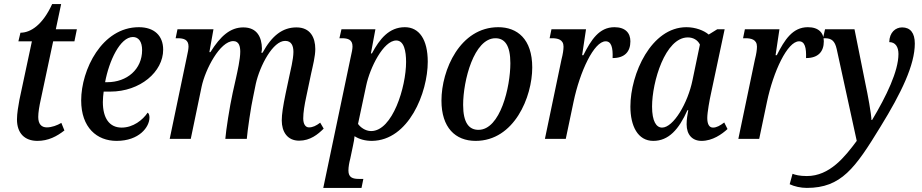

<svg xmlns="http://www.w3.org/2000/svg" viewBox="-20 -679 4507 939"><path d="M163 10C216 10 258 -12 295 -41L280 -78C260 -66 233 -56 209 -56C183 -56 167 -72 167 -107C167 -128 172 -160 180 -195L240 -477H344L356 -536H253L279 -659H235C188 -556 129 -519 80 -519L70 -477H136L75 -191C70 -164 63 -124 63 -95C63 -27 101 10 163 10Z M550 10C661 10 711 -58 711 -104C711 -115 708 -125 702 -128C678 -92 631 -55 575 -55C515 -55 483 -101 483 -180C483 -196 485 -216 487 -231H519C666 -231 778 -328 778 -436C778 -505 734 -546 659 -546C478 -546 377 -337 377 -188C377 -55 454 10 550 10ZM504 -277H494C513 -380 567 -498 630 -498C658 -498 675 -475 675 -434C675 -340 601 -277 504 -277Z M1443 9C1497 9 1535 -22 1563 -50L1546 -79C1526 -64 1510 -56 1491 -56C1474 -56 1463 -72 1463 -100C1463 -128 1469 -166 1478 -207L1502 -321C1510 -357 1522 -404 1522 -439C1522 -495 1498 -545 1430 -545C1362 -545 1310 -505 1264 -421H1258C1260 -428 1261 -435 1261 -442C1260 -496 1238 -545 1170 -545C1107 -545 1059 -504 1009 -424H1004L1024 -536H848L839 -492H849C879 -492 902 -485 902 -452C902 -442 899 -422 894 -402L810 0H913L966 -255C984 -340 1056 -478 1121 -478C1150 -478 1155 -450 1155 -426C1155 -389 1141 -329 1135 -301L1118 -225C1103 -157 1085 -40 1082 0H1187C1190 -39 1208 -162 1218 -205L1231 -269C1251 -358 1315 -480 1375 -479C1406 -479 1415 -454 1415 -425C1415 -389 1400 -331 1394 -302L1377 -222C1364 -159 1358 -120 1358 -90C1358 -35 1385 9 1443 9Z M1694 -394 1561 240H1748L1757 196H1736C1706 196 1684 190 1684 155C1684 137 1688 116 1693 97L1706 35C1710 19 1713 -2 1714 -13C1737 2 1766 10 1799 10C1979 8 2072 -226 2072 -377C2072 -486 2030 -546 1960 -546C1883 -546 1837 -489 1799 -418H1794L1816 -536H1650L1640 -492H1652C1682 -492 1704 -485 1704 -452C1704 -441 1701 -423 1694 -394ZM1795 -38C1766 -38 1741 -58 1731 -73L1771 -261C1789 -347 1855 -481 1918 -481C1956 -481 1966 -429 1966 -376C1966 -254 1900 -38 1795 -38Z M2306 10C2495 10 2583 -205 2583 -349C2583 -489 2509 -546 2417 -546C2230 -546 2139 -337 2139 -187C2139 -55 2207 10 2306 10ZM2320 -44C2274 -44 2245 -78 2245 -166C2245 -285 2298 -492 2403 -492C2448 -492 2476 -458 2476 -370C2476 -254 2427 -44 2320 -44Z M2726 -388 2645 0H2747L2785 -181C2816 -329 2885 -477 2942 -477C2970 -477 2978 -446 2976 -395C3035 -395 3063 -426 3063 -477C3063 -518 3038 -546 2985 -546C2910 -546 2871 -484 2833 -409H2827L2846 -536H2677L2668 -492H2680C2707 -492 2736 -486 2736 -451C2736 -436 2733 -415 2726 -388Z M3175 10C3250 10 3300 -46 3342 -140H3346C3342 -116 3338 -98 3338 -71C3338 -20 3366 10 3411 10C3465 10 3511 -23 3538 -48L3522 -80C3502 -65 3485 -55 3467 -55C3449 -55 3439 -71 3439 -102C3439 -130 3451 -194 3456 -216L3524 -536H3488L3446 -510C3423 -530 3381 -546 3337 -546C3165 -546 3063 -318 3063 -158C3063 -63 3099 10 3175 10ZM3218 -55C3190 -55 3169 -85 3169 -158C3169 -278 3233 -496 3344 -496C3369 -496 3392 -484 3403 -461L3367 -288C3344 -174 3273 -55 3218 -55Z M3672 -388 3591 0H3693L3731 -181C3762 -329 3831 -477 3888 -477C3916 -477 3924 -446 3922 -395C3981 -395 4009 -426 4009 -477C4009 -518 3984 -546 3931 -546C3856 -546 3817 -484 3779 -409H3773L3792 -536H3623L3614 -492H3626C3653 -492 3682 -486 3682 -451C3682 -436 3679 -415 3672 -388Z M3926 240C4094 240 4162 144 4286 -59C4389 -226 4454 -362 4454 -466C4454 -518 4432 -545 4392 -545C4360 -545 4330 -521 4329 -473C4359 -473 4374 -450 4374 -415C4374 -331 4315 -209 4245 -92H4242C4241 -124 4224 -216 4213 -267L4159 -536H4015L4005 -492H4014C4047 -492 4063 -479 4072 -439L4170 10C4112 88 4038 182 3926 182C3890 182 3869 176 3856 171L3842 222C3865 233 3896 240 3926 240Z"/></svg>

Font: Noto Serif Condensed Medium
Style: Italic
Weight: 500
Width: 3
Italic angle: -12°
Designer: Monotype Design Team
Foundry: Monotype Imaging Inc.
Version: Version 2.013